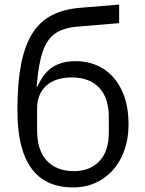

<svg xmlns="http://www.w3.org/2000/svg" viewBox="-20 -805 632 838"><path d="M56 -322Q56 -479 84 -574Q112 -669 171.5 -716Q231 -763 330 -771L500 -785V-704L320 -689Q257 -684 221 -659Q185 -634 166.5 -580Q148 -526 140 -428H144Q168 -484 208 -511Q248 -538 310 -538Q378 -538 430 -505.5Q482 -473 511.5 -411Q541 -349 541 -263Q541 -182 510.5 -119.5Q480 -57 425 -22Q370 13 299 13Q56 13 56 -322ZM455 -226V-293Q455 -378 412.5 -422.5Q370 -467 294 -467Q221 -467 181.5 -430.5Q142 -394 142 -332V-236Q142 -148 185 -103Q228 -58 303 -58Q372 -58 413.5 -101.5Q455 -145 455 -226Z"/></svg>

Font: IBM Plex Sans SC
Style: Regular
Weight: 400
Designer: Mike Abbink; Paul van der Laan; Pieter van Rosmalen; Eunyou Noh; Wujin Sim; Chorong Kim; Dohee Lee; Yejin We; Jinhee Kim
Foundry: Sandoll Inc.
Version: Version 1.000